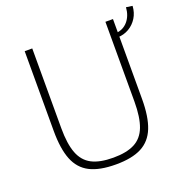

<svg xmlns="http://www.w3.org/2000/svg" viewBox="-131 -845 951 979"><g transform="rotate(-20 345.0 -356.0)"><path d="M573 -690V-257Q573 -160 549.5 -101Q526 -42 474 -15Q422 12 335 12Q246 12 193.5 -15Q141 -42 117.5 -101Q94 -160 94 -257V-690H135V-257Q135 -172 154.5 -121Q174 -70 217.5 -47.5Q261 -25 334 -25Q406 -25 449.5 -47.5Q493 -70 512.5 -121Q532 -172 532 -257V-690ZM565 -594 561 -617Q603 -620 628 -649.5Q653 -679 656 -724L690 -719Q688 -683 670.5 -655Q653 -627 625.5 -611Q598 -595 565 -594Z"/></g></svg>

Font: Exo 2 ExtraLight
Style: Regular
Weight: 250
Designer: Natanael Gama
Foundry: Natanael Gama
Version: Version 2.010